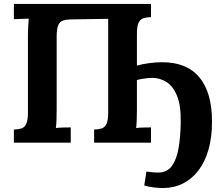

<svg xmlns="http://www.w3.org/2000/svg" viewBox="-20 -720 1100 969"><path d="M802 229Q782 229 756.5 226Q731 223 708 216L719 146Q731 148 748.5 149.5Q766 151 776 151Q824 151 848 117Q872 83 881.5 26Q891 -31 892 -98Q894 -187 873.5 -236.5Q853 -286 819.5 -306.5Q786 -327 749 -327Q725 -327 695 -321.5Q665 -316 638 -307.5Q611 -299 596 -289L619 -368Q639 -380 669 -388.5Q699 -397 733.5 -401.5Q768 -406 798 -406Q923 -406 986.5 -329.5Q1050 -253 1050 -106Q1050 -26 1032 36Q1014 98 981 141Q948 184 902.5 206.5Q857 229 802 229ZM50 0V-66Q73 -67 88.5 -72Q104 -77 112.5 -95Q121 -113 121 -153V-536Q121 -563 122.5 -588Q124 -613 125 -626Q109 -625 85 -624.5Q61 -624 50 -623V-700H742V-634Q720 -633 704 -628Q688 -623 679.5 -605.5Q671 -588 671 -547V-164Q671 -137 670 -112Q669 -87 667 -74Q683 -76 707.5 -76.5Q732 -77 742 -77V0H455V-66Q478 -67 493.5 -72Q509 -77 517.5 -95Q526 -113 526 -153V-625L335 -622Q313 -621 297.5 -616Q282 -611 274 -593Q266 -575 266 -535V-164Q266 -137 265 -112Q264 -87 262 -74Q278 -76 302.5 -76.5Q327 -77 337 -77V0Z"/></svg>

Font: Lora
Style: Weight 700
Weight: 700
Designer: Olga Karpushina, Alexei Vanyashin (Cyrillic)
Foundry: Cyreal
Version: Version 3.001